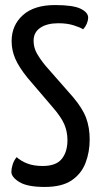

<svg xmlns="http://www.w3.org/2000/svg" viewBox="-20 -730 398 760"><path d="M157 10Q88 10 56.5 -9.5Q25 -29 25 -50Q25 -62 30 -78.5Q35 -95 46 -108Q62 -93 87.5 -83Q113 -73 149 -73Q202 -73 224.5 -101Q247 -129 247 -175Q247 -209 234.5 -238Q222 -267 189 -305L89 -422Q55 -464 40.5 -497.5Q26 -531 26 -567Q26 -630 70.5 -670Q115 -710 198 -710Q269 -710 299 -695.5Q329 -681 329 -660Q329 -650 324 -637.5Q319 -625 309 -614Q299 -621 272.5 -629.5Q246 -638 211 -638Q166 -638 139.5 -620Q113 -602 113 -569Q113 -542 125.5 -519.5Q138 -497 160 -470L268 -347Q307 -301 321 -263Q335 -225 335 -178Q335 -128 318.5 -85Q302 -42 263.5 -16Q225 10 157 10Z"/></svg>

Font: Yanone Kaffeesatz
Style: Regular
Weight: 400
Designer: Yanone (Cyrillic: Daniel Pouzeot, Huerta Tipografica, and Cyreal)
Foundry: Yanone
Version: Version 2.003